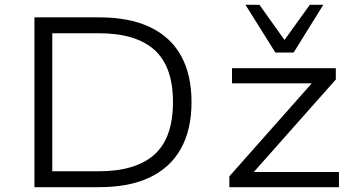

<svg xmlns="http://www.w3.org/2000/svg" viewBox="-20 -777 1483 797"><path d="M123 0V-705H392Q517 -705 602.5 -664.5Q688 -624 731.5 -545.5Q775 -467 775 -353Q775 -239 731 -160Q687 -81 601.5 -40.5Q516 0 392 0ZM197 -66H389Q543 -66 620.5 -135Q698 -204 698 -353Q698 -501 621 -570Q544 -639 389 -639H197ZM932 0V-45L1298 -458L1306 -431H943V-494H1374V-447L1006 -32L999 -63H1387V0ZM1123 -559 999 -757H1057L1161 -611L1266 -757H1322L1199 -559Z"/></svg>

Font: Nunito Sans 7pt SemiExpanded Light
Style: Regular
Weight: 300
Width: 6
Designer: Vernon Adams
Foundry: Vernon Adams
Version: Version 3.101;gftools[0.9.27]